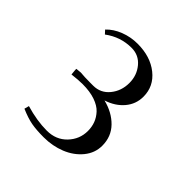

<svg xmlns="http://www.w3.org/2000/svg" viewBox="-136 -814 692 692"><g transform="rotate(45 210.5 -468.0)"><path d="M60.1 -252.9 64.9 -271Q122.6 -253.9 172.9 -253.9Q219.7 -253.9 249.3 -284.9Q278.8 -315.9 278.8 -357.9Q278.8 -378.4 272.2 -396.2Q265.6 -414.1 251.2 -429.7Q236.8 -445.3 210 -454.6Q183.1 -463.9 146 -463.9Q124.5 -463.9 92.8 -460L90.8 -481V-486.8L111.8 -488.8Q130.9 -486.8 162.1 -486.8H176.8Q214.4 -486.8 238.3 -516.1Q262.2 -545.4 262.2 -585.9Q262.2 -624.5 238.8 -652.8Q215.3 -681.2 178.2 -681.2Q122.1 -681.2 76.2 -647L64 -660.2Q84.5 -682.1 116.5 -694.6Q148.4 -707 183.1 -707Q248.5 -707 290.8 -673.3Q333 -639.6 333 -586.9Q333 -548.8 308.6 -520Q284.2 -491.2 243.2 -478Q292 -465.8 322.5 -434.6Q353 -403.3 353 -356.9Q353 -319.8 328.6 -290Q304.2 -260.3 265.4 -244.6Q226.6 -229 182.1 -229Q145 -229 119.4 -233.6Q93.8 -238.3 60.1 -252.9Z"/></g></svg>

Font: Dihjauti S
Style: Bold
Weight: 700
Designer: T. Christopher White
Version: Version 3.0.0